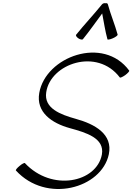

<svg xmlns="http://www.w3.org/2000/svg" viewBox="-20 -1199 856 1242"><path d="M516 -945C560 -999 599 -1056 641 -1112C652 -1056 660 -999 675 -945C675 -941 691 -943 709 -951C728 -959 742 -970 741 -975C723 -1041 696 -1104 678 -1170C677 -1177 670 -1180 662 -1178C654 -1180 645 -1177 639 -1170C586 -1104 526 -1041 473 -975C468 -970 475 -959 487 -951C499 -943 512 -941 516 -945ZM83 -96C280 119 637 20 684 -201C711 -331 594 -396 471 -430C371 -458 263 -498 279 -602C306 -788 608 -892 755 -698C757 -694 773 -701 790 -713C806 -725 818 -738 816 -742C649 -970 275 -833 234 -598C212 -473 315 -402 432 -370C537 -341 658 -306 639 -199C605 -19 316 43 141 -144C139 -147 123 -140 107 -126C91 -113 80 -100 83 -96Z"/></svg>

Font: Nupuram ExtraLight Oblique
Style: Regular
Weight: 200
Designer: Santhosh Thottingal (santhosh.thottingal@gmail.com)
Foundry: SMC
Version: Version 1.000